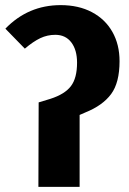

<svg xmlns="http://www.w3.org/2000/svg" viewBox="-20 -730 502 750"><path d="M131 -330 177 -344Q233 -362 257 -393.5Q281 -425 281 -485Q281 -535 258.5 -564.5Q236 -594 196 -594Q165 -594 137.5 -581Q110 -568 77 -540L1 -618Q90 -710 217 -710Q287 -710 339 -682.5Q391 -655 419 -605.5Q447 -556 447 -491Q447 -407 414 -362.5Q381 -318 314 -291L291 -281V0H130Z"/></svg>

Font: Fira Sans Condensed
Style: Bold
Weight: 700
Width: 3
Designer: bBox Type GmbH & Carrois Corporate GbR & Edenspiekermann AG
Foundry: bBox Type GmbH & Carrois Corporate GbR & Edenspiekermann AG
Version: Version 4.301